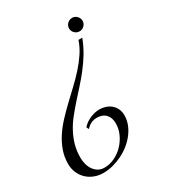

<svg xmlns="http://www.w3.org/2000/svg" viewBox="-217 -528 796 879"><g transform="rotate(-30 180.5 -88.5)"><path d="M264.6 -396.5Q264.6 -411.1 275.1 -421.6Q285.6 -432.1 300.8 -432.1Q314.9 -432.1 325.4 -421.6Q335.9 -411.1 335.9 -396.5Q335.9 -382.3 325.4 -371.8Q314.9 -361.3 300.8 -361.3Q285.6 -361.3 275.1 -371.8Q264.6 -382.3 264.6 -396.5ZM295.9 -330.1Q281.2 -291.5 261.5 -259Q241.7 -226.6 219 -197.5Q196.3 -168.5 172.4 -142.1Q148.4 -115.7 125.7 -90.1Q103 -64.5 82.5 -38.8Q62 -13.2 46.9 14.9Q31.7 43 22.7 74.2Q13.7 105.5 13.7 141.6Q13.7 159.7 18.3 176.8Q22.9 193.8 32.2 207Q41.5 220.2 55.2 228.3Q68.8 236.3 87.4 236.3Q115.2 236.3 141.6 223.6Q168 210.9 188.2 189.7Q208.5 168.5 220.7 141.6Q232.9 114.7 232.9 85.9Q232.9 55.7 216.3 38.1Q199.7 20.5 168.9 20.5Q156.2 20.5 147 23.9Q137.7 27.3 130.9 31.7Q124 36.1 119.6 40.8Q115.2 45.4 113.3 47.4L106.9 34.7Q117.2 22.9 129.4 15.1Q141.6 7.3 154.1 2.4Q166.5 -2.4 178 -4.6Q189.5 -6.8 198.2 -6.8Q214.8 -6.8 230.7 -1.7Q246.6 3.4 258.8 13.7Q271 23.9 278.3 39.1Q285.6 54.2 285.6 73.7Q285.6 98.6 276.6 121.6Q267.6 144.5 252 164.8Q236.3 185.1 215.6 201.7Q194.8 218.3 170.9 230Q147 241.7 121.6 248.3Q96.2 254.9 71.8 254.9Q45.4 254.9 23.2 246.1Q1 237.3 -15.1 221.7Q-31.2 206.1 -40.3 184.8Q-49.3 163.6 -49.3 138.2Q-49.3 101.6 -37.8 69.3Q-26.4 37.1 -7.1 7.6Q12.2 -22 37.6 -49.1Q63 -76.2 90.8 -102.8Q118.7 -129.4 146.7 -155.8Q174.8 -182.1 199.7 -209.7Q224.6 -237.3 244.6 -267.1Q264.6 -296.9 275.9 -330.1Z"/></g></svg>

Font: Dynalight
Style: Regular
Weight: 400
Version: Version 1.000